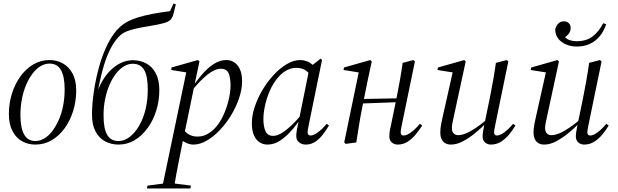

<svg xmlns="http://www.w3.org/2000/svg" viewBox="-20 -802 3480 1081"><path d="M179 12Q138 12 104 -7Q70 -26 50 -64.5Q30 -103 30 -160Q30 -220 47 -274.5Q64 -329 95 -372Q126 -415 168 -439.5Q210 -464 259 -464Q300 -464 334 -445Q368 -426 388.5 -388Q409 -350 409 -292Q409 -232 392 -177.5Q375 -123 344 -80Q313 -37 271 -12.5Q229 12 179 12ZM179 -8Q205 -8 229.5 -22.5Q254 -37 274.5 -64Q295 -91 311 -127Q327 -163 335.5 -207Q344 -251 344 -299Q344 -370 323.5 -407Q303 -444 259 -444Q233 -444 208.5 -429.5Q184 -415 163.5 -388Q143 -361 127.5 -325Q112 -289 103.5 -245.5Q95 -202 95 -154Q95 -83 115.5 -45.5Q136 -8 179 -8Z M647 12Q606 12 572 -6Q538 -24 518 -61.5Q498 -99 498 -157Q498 -216 508.5 -287Q519 -358 538.5 -428Q558 -498 587.5 -556.5Q617 -615 654 -649Q675 -668 700.5 -681.5Q726 -695 759.5 -705Q793 -715 836.5 -723.5Q880 -732 937 -739L957 -782L970 -778Q964 -756 957.5 -727.5Q951 -699 937 -688Q925 -678 899 -671Q873 -664 839.5 -658.5Q806 -653 771 -646.5Q736 -640 706 -630Q676 -620 658 -604Q636 -584 616.5 -553Q597 -522 580.5 -479Q564 -436 550.5 -380.5Q537 -325 525 -255L529 -287Q544 -329 566 -362Q588 -395 614.5 -417.5Q641 -440 669.5 -451.5Q698 -463 727 -463Q769 -463 803 -445Q837 -427 857 -389.5Q877 -352 877 -295Q877 -235 860 -180Q843 -125 811.5 -81.5Q780 -38 738.5 -13Q697 12 647 12ZM647 -8Q680 -8 709.5 -30.5Q739 -53 762.5 -92.5Q786 -132 799 -184.5Q812 -237 812 -297Q812 -374 791.5 -408.5Q771 -443 727 -443Q702 -443 678.5 -429Q655 -415 635 -390Q614 -364 597.5 -326.5Q581 -289 572 -245Q563 -201 563 -154Q563 -77 583.5 -42.5Q604 -8 647 -8Z M807 259 811 243 911 230H953L1055 243L1052 259ZM892 259 1030 -401 1044 -392 944 -408 946 -422 1094 -464 1103 -456 1075 -324 1073 -314 1016 -38 1012 -21Q1000 40 989.5 91.5Q979 143 971.5 185Q964 227 959 259ZM1069 12Q1044 12 1018 -3Q992 -18 975 -45L1000 -84Q1014 -67 1036 -50Q1058 -33 1092 -33Q1110 -33 1126 -38Q1142 -43 1156.5 -52.5Q1171 -62 1184 -74Q1215 -105 1235.5 -148.5Q1256 -192 1267 -238Q1278 -284 1278 -320Q1278 -363 1267.5 -389Q1257 -415 1222 -415Q1203 -415 1178.5 -402Q1154 -389 1123 -360Q1092 -331 1053 -283L1042 -288H1046Q1079 -337 1112.5 -377Q1146 -417 1181.5 -440.5Q1217 -464 1254 -464Q1278 -464 1298 -451.5Q1318 -439 1330.5 -412.5Q1343 -386 1343 -344Q1343 -300 1326.5 -250.5Q1310 -201 1282 -154.5Q1254 -108 1218.5 -70.5Q1183 -33 1144.5 -10.5Q1106 12 1069 12Z M1486 12Q1462 12 1442 -0.5Q1422 -13 1410 -39.5Q1398 -66 1398 -108Q1398 -152 1414.5 -201.5Q1431 -251 1459 -297.5Q1487 -344 1522 -381.5Q1557 -419 1595.5 -441.5Q1634 -464 1671 -464Q1689 -464 1706.5 -457.5Q1724 -451 1739.5 -438Q1755 -425 1766 -407L1740 -368Q1727 -385 1705 -402.5Q1683 -420 1649 -420Q1628 -420 1609 -413Q1590 -406 1573.5 -393Q1557 -380 1543 -363Q1517 -332 1499 -290.5Q1481 -249 1472 -207Q1463 -165 1463 -132Q1463 -89 1475 -63Q1487 -37 1518 -37Q1538 -37 1562 -50.5Q1586 -64 1617.5 -93Q1649 -122 1688 -169L1696 -164H1694Q1662 -115 1628 -75Q1594 -35 1559 -11.5Q1524 12 1486 12ZM1701 12Q1680 12 1664 -0.5Q1648 -13 1648 -36Q1648 -42 1648.5 -50Q1649 -58 1652.5 -76.5Q1656 -95 1664 -130L1665 -135L1723 -423L1728 -427L1785 -472L1793 -464L1719 -102Q1716 -86 1714 -76Q1712 -66 1712 -55Q1712 -48 1716.5 -43.5Q1721 -39 1728 -39Q1746 -39 1770 -57Q1794 -75 1820 -105L1832 -95Q1817 -70 1798 -45Q1779 -20 1755 -4Q1731 12 1701 12Z M1926 8 1918 0 2001 -401 2014 -392 1914 -408 1917 -422 2065 -464 2073 -456 2048 -339 2020 -200Q2010 -151 2002 -101Q1994 -51 1986 0ZM1980 -218V-244L2253 -249V-228ZM2219 12Q2199 12 2185.5 -0.5Q2172 -13 2172 -35Q2172 -44 2173.5 -57Q2175 -70 2181 -96L2213 -252Q2223 -302 2231.5 -350Q2240 -398 2247 -448L2308 -464L2316 -456L2243 -102Q2240 -86 2238 -76Q2236 -66 2236 -55Q2236 -48 2240.5 -43.5Q2245 -39 2252 -39Q2270 -39 2294.5 -57Q2319 -75 2344 -105L2357 -95Q2341 -70 2320.5 -45Q2300 -20 2275 -4Q2250 12 2219 12Z M2519 12Q2500 12 2486.5 4Q2473 -4 2466 -19Q2459 -34 2459 -56Q2459 -79 2463.5 -102Q2468 -125 2473 -147L2530 -401L2543 -392L2443 -408L2446 -422L2594 -464L2602 -456L2541 -174Q2538 -159 2534 -141.5Q2530 -124 2527 -108Q2524 -92 2524 -81Q2524 -61 2534 -51Q2544 -41 2559 -41Q2579 -41 2603.5 -51Q2628 -61 2658.5 -81.5Q2689 -102 2726 -133L2728 -114H2722Q2690 -81 2655 -52.5Q2620 -24 2585.5 -6Q2551 12 2519 12ZM2744 12Q2724 12 2710.5 -0.5Q2697 -13 2697 -35Q2697 -44 2699 -58Q2701 -72 2708 -107L2709 -111L2738 -252Q2748 -302 2756.5 -350Q2765 -398 2772 -448L2833 -464L2842 -456L2769 -102Q2766 -86 2764 -76Q2762 -66 2762 -55Q2762 -48 2766.5 -43.5Q2771 -39 2778 -39Q2795 -39 2819.5 -57Q2844 -75 2869 -105L2882 -95Q2867 -70 2846.5 -45Q2826 -20 2800.5 -4Q2775 12 2744 12Z M3044 12Q3025 12 3011.5 4Q2998 -4 2991 -19Q2984 -34 2984 -56Q2984 -79 2988.5 -102Q2993 -125 2998 -147L3055 -401L3068 -392L2968 -408L2971 -422L3119 -464L3127 -456L3066 -174Q3063 -159 3059 -141.5Q3055 -124 3052 -108Q3049 -92 3049 -81Q3049 -61 3059 -51Q3069 -41 3084 -41Q3104 -41 3128.5 -51Q3153 -61 3183.5 -81.5Q3214 -102 3251 -133L3253 -114H3247Q3215 -81 3180 -52.5Q3145 -24 3110.5 -6Q3076 12 3044 12ZM3269 12Q3249 12 3235.5 -0.5Q3222 -13 3222 -35Q3222 -44 3224 -58Q3226 -72 3233 -107L3234 -111L3263 -252Q3273 -302 3281.5 -350Q3290 -398 3297 -448L3358 -464L3367 -456L3294 -102Q3291 -86 3289 -76Q3287 -66 3287 -55Q3287 -48 3291.5 -43.5Q3296 -39 3303 -39Q3320 -39 3344.5 -57Q3369 -75 3394 -105L3407 -95Q3392 -70 3371.5 -45Q3351 -20 3325.5 -4Q3300 12 3269 12ZM3228 -540Q3177 -540 3141.5 -566.5Q3106 -593 3106 -638Q3112 -658 3124 -670Q3136 -682 3155 -682Q3171 -682 3182 -672Q3193 -662 3193 -644Q3193 -625 3180.5 -610Q3168 -595 3150 -587L3148 -610Q3164 -585 3183.5 -577.5Q3203 -570 3228 -570Q3281 -570 3316 -596.5Q3351 -623 3376 -671L3393 -666Q3379 -624 3355 -596Q3331 -568 3299 -554Q3267 -540 3228 -540Z"/></svg>

Font: Source Serif 4 60pt
Style: Italic
Weight: 400
Italic angle: -12°
Version: Version 4.004;hotconv 1.0.116;makeotfexe 2.5.65601